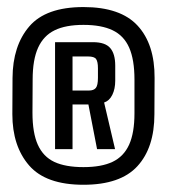

<svg xmlns="http://www.w3.org/2000/svg" viewBox="-20 -757 480 544"><path d="M15 -433.5 15.5 -536Q16 -627.5 63 -682.2Q110 -737 216.5 -737Q321.5 -737 370 -684.2Q418.5 -631.5 418 -536L417.5 -433.5Q417.5 -338.5 369.2 -286Q321 -233.5 216.5 -233.5Q110 -233.5 62.5 -288.2Q15 -343 15 -433.5ZM361 -436V-531.5Q361 -588 346 -622Q331 -656 299.2 -671.2Q267.5 -686.5 216.5 -686.5Q166 -686.5 134.8 -671.2Q103.5 -656 88 -622Q72.5 -588 72.5 -531.5L72 -437.5Q72 -380.5 87.2 -346.8Q102.5 -313 134 -298.2Q165.5 -283.5 216.5 -283.5Q267.5 -283.5 299 -298.5Q330.5 -313.5 345.8 -347Q361 -380.5 361 -436ZM243.5 -637.5Q278 -637.5 292.2 -621Q306.5 -604.5 306.5 -571V-528.5Q306.5 -505 298.2 -488.2Q290 -471.5 275 -466.5L306 -334.5H255L230.5 -461H185.5V-334.5H136V-637.5ZM257.5 -536.5V-563.5Q257.5 -582.5 252.2 -589.8Q247 -597 229.5 -597H185.5V-500.5H232Q245.5 -500.5 251.5 -507.8Q257.5 -515 257.5 -536.5Z"/></svg>

Font: Anybody Narrow Medium
Style: Regular
Weight: 500
Width: 3
Designer: Tyler Finck
Foundry: Etcetera Type Company
Version: Version 1.000; ttfautohint (v1.8)